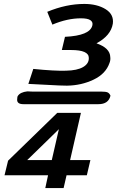

<svg xmlns="http://www.w3.org/2000/svg" viewBox="-20 -789 594 975"><path d="M68 -294Q68 -297 70 -301Q82 -321 119 -325Q122 -325 130 -324.5Q138 -324 142 -324H491Q518 -324 527 -319.5Q536 -315 541 -303Q531 -260 480 -260H99Q67 -260 67 -282Q67 -290 68 -294ZM21 27 271 -216H391L336 24H439L421 101H318L303 166H210L224 101H3ZM124 -363 149 -439Q260 -428 315 -430Q372 -431 402 -448.5Q432 -466 431 -495Q431 -535 341 -535H294L310 -602Q437 -608 449 -660Q453 -677 439 -686.5Q425 -696 391 -696Q322 -696 246 -664L220 -729Q316 -769 408 -769Q473 -769 516 -742.5Q559 -716 553 -669Q543 -608 470 -569Q539 -545 540 -499Q542 -484 536 -469Q517 -414 455 -384.5Q393 -355 320 -354Q289 -354 221.5 -358Q154 -362 124 -363ZM118 24H243L279 -133L228 -83Z"/></svg>

Font: Coval
Style: Italic
Weight: 400
Foundry: Context Ltd
Version: Version 001.000